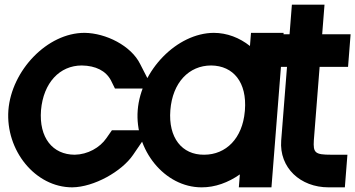

<svg xmlns="http://www.w3.org/2000/svg" viewBox="-20 -804 1525 824"><path d="M581.6 -529 635.4 -424H473.4L456.1 -459C434.4 -500 391.1 -522 331.2 -523C236.2 -523 166.3 -449 156 -331C146.8 -213 206 -140 301 -140C356.1 -141 408.4 -170 436.6 -211L460.3 -245H623.3L550.9 -139C502.4 -68 383.1 -1 290 0C131 0 3.5 -159 16 -331C29.5 -502 183.2 -663 342.2 -663H343.2C434.1 -662 542.9 -608 581.6 -529Z M571 -331C584.6 -503 740.1 -662 897.2 -663C954.7 -663 1008.4 -641.8 1052.7 -606.6L1057.2 -663H1197.2L1145 0H1005L1009.4 -55.5C959.7 -20.6 902.8 0.4 845 0C686 0 557.7 -161 571 -331ZM711.1 -331C701.8 -213 760.9 -139 856 -140C950.6 -140 1020.6 -210.8 1030.6 -325.7L1031.1 -331C1040.4 -450 982.1 -522 886.2 -523C791.2 -523 720.4 -450 711.1 -331Z M1351.7 -517 1326.9 -202C1323.6 -148 1332 -140 1401 -140H1471L1460 0H1390C1269 0 1177.9 -84.1 1186.8 -201L1211.7 -517H1133.7L1144.7 -657H1222.7L1232.7 -784H1372.7L1362.7 -657H1484.7L1473.7 -517Z"/></svg>

Font: Poland Can Into
Style: Of Regular
Weight: 500
Foundry: Cannot Into Space Fonts
Version: Version 1.01